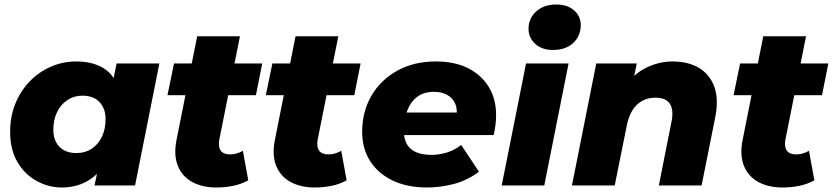

<svg xmlns="http://www.w3.org/2000/svg" viewBox="-20 -824 3700 853"><path d="M254 9Q196 9 143 -20Q90 -49 57.5 -104Q25 -159 25 -238Q25 -306 48 -363Q71 -420 111.5 -462Q152 -504 205.5 -527.5Q259 -551 319 -551Q385 -551 432.5 -525.5Q480 -500 502 -443.5Q524 -387 512 -291Q503 -200 469 -132Q435 -64 381 -27.5Q327 9 254 9ZM320 -144Q358 -144 387 -163Q416 -182 432.5 -216Q449 -250 449 -295Q449 -342 422 -370.5Q395 -399 346 -399Q309 -399 279.5 -379.5Q250 -360 233.5 -326Q217 -292 217 -247Q217 -200 244 -172Q271 -144 320 -144ZM400 0 419 -91 455 -270 479 -449 498 -542H688L580 0Z M942 9Q879 9 834 -15.5Q789 -40 770 -87.5Q751 -135 764 -201L856 -663H1046L954 -202Q949 -171 961 -154.5Q973 -138 1002 -138Q1017 -138 1031 -142Q1045 -146 1059 -154L1083 -23Q1053 -6 1016.5 1.5Q980 9 942 9ZM724 -401 753 -542H1145L1117 -401Z M1379 9Q1316 9 1271 -15.5Q1226 -40 1207 -87.5Q1188 -135 1201 -201L1293 -663H1483L1391 -202Q1386 -171 1398 -154.5Q1410 -138 1439 -138Q1454 -138 1468 -142Q1482 -146 1496 -154L1520 -23Q1490 -6 1453.5 1.5Q1417 9 1379 9ZM1161 -401 1190 -542H1582L1554 -401Z M1877 9Q1790 9 1725.5 -21.5Q1661 -52 1625 -107.5Q1589 -163 1589 -238Q1589 -328 1630 -398.5Q1671 -469 1745 -510Q1819 -551 1917 -551Q2000 -551 2059.5 -521Q2119 -491 2151.5 -437.5Q2184 -384 2184 -313Q2184 -289 2181 -267Q2178 -245 2173 -224H1738L1756 -324H2085L2006 -295Q2014 -334 2003.5 -360.5Q1993 -387 1968.5 -401.5Q1944 -416 1908 -416Q1862 -416 1832.5 -393Q1803 -370 1788.5 -330.5Q1774 -291 1774 -245Q1774 -189 1805 -162.5Q1836 -136 1898 -136Q1934 -136 1968.5 -147.5Q2003 -159 2029 -180L2108 -61Q2057 -23 1997.5 -7Q1938 9 1877 9Z M2209 0 2317 -542H2506L2398 0ZM2437 -602Q2387 -602 2357.5 -629.5Q2328 -657 2328 -696Q2328 -742 2362 -773Q2396 -804 2451 -804Q2501 -804 2530.5 -778Q2560 -752 2560 -713Q2560 -664 2526.5 -633Q2493 -602 2437 -602Z M2968 -551Q3037 -551 3085 -522.5Q3133 -494 3153.5 -438.5Q3174 -383 3157 -300L3097 0H2907L2963 -282Q2974 -334 2956.5 -362Q2939 -390 2892 -390Q2844 -390 2811 -360Q2778 -330 2765 -268L2711 0H2521L2629 -542H2809L2778 -390L2754 -434Q2793 -495 2850.5 -523Q2908 -551 2968 -551Z M3457 9Q3394 9 3349 -15.5Q3304 -40 3285 -87.5Q3266 -135 3279 -201L3371 -663H3561L3469 -202Q3464 -171 3476 -154.5Q3488 -138 3517 -138Q3532 -138 3546 -142Q3560 -146 3574 -154L3598 -23Q3568 -6 3531.5 1.5Q3495 9 3457 9ZM3239 -401 3268 -542H3660L3632 -401Z"/></svg>

Font: Montserrat Thin ExtraBold
Style: Italic
Weight: 800
Italic angle: -11.3°
Version: Version 9.000